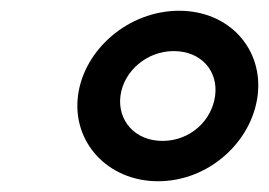

<svg xmlns="http://www.w3.org/2000/svg" viewBox="-20 -825 500 357"><path d="M204 -647C210 -692 252 -730 303 -730C355 -730 386 -692 380 -647C374 -601 334 -563 282 -563C231 -563 198 -601 204 -647ZM125 -647C114 -561 180 -488 274 -488C368 -488 448 -561 459 -647C470 -733 407 -805 313 -805C219 -805 136 -733 125 -647Z"/></svg>

Font: Bluebird
Style: ExtObl
Weight: 400
Designer: Jasper
Foundry: Cannot Into Space Fonts
Version: Version 0.98